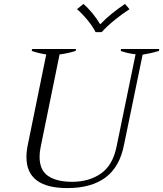

<svg xmlns="http://www.w3.org/2000/svg" viewBox="-20 -950 833 980"><path d="M373 -903 406 -930Q429 -910 452 -882Q475 -854 490 -828H494Q517 -853 551 -880.5Q585 -908 618 -930L641 -903Q606 -881 566.5 -849Q527 -817 499 -786H468Q452 -817 425.5 -849Q399 -881 373 -903ZM115 -148Q115 -179 122 -211L216 -672Q172 -679 142 -690L144 -700H368L366 -690Q329 -678 284 -672L188 -202Q182 -174 182 -150Q182 -81 226 -51.5Q270 -22 348 -22Q435 -22 495.5 -64.5Q556 -107 575 -202L672 -673Q632 -677 596 -690L598 -700H793L791 -690Q752 -678 708 -671L613 -211Q591 -98 518.5 -44Q446 10 324 10Q115 10 115 -148Z"/></svg>

Font: Trirong Light
Style: Italic
Weight: 300
Italic angle: -12°
Designer: Katatrad Team
Foundry: CadsonDemak
Version: Version 1.001